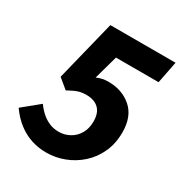

<svg xmlns="http://www.w3.org/2000/svg" viewBox="-158 -748 824 872"><g transform="rotate(30 254.5 -311.5)"><path d="M205.3 12Q165.7 12 128.5 0Q91.3 -11.9 58.1 -37.2Q24.9 -62.4 -2.9 -101.9L83.3 -172.3Q99.6 -149.6 118.6 -133.1Q137.6 -116.5 159.7 -107.3Q181.8 -98 208 -98Q238.4 -98 264.8 -112.3Q291.2 -126.5 307 -153.4Q322.9 -180.3 322.9 -217.8Q322.9 -262.3 299.7 -284.4Q276.6 -306.4 236 -306.4Q211.5 -306.4 193.4 -300.6Q175.2 -294.9 142.7 -277L91.8 -319L170.1 -635.1H511.9L489.4 -520.1H265.9L231.2 -395.4Q246.3 -402.3 261.1 -405.3Q275.9 -408.2 292 -408.2Q364 -408.2 412.7 -365.8Q461.3 -323.4 461.3 -240.2Q461.3 -181.9 440 -135.3Q418.7 -88.6 382.2 -55.7Q345.7 -22.8 300.1 -5.4Q254.6 12 205.3 12Z"/></g></svg>

Font: Source Sans 3 VF
Style: Italic
Weight: 200
Italic angle: -11°
Designer: Paul D. Hunt
Foundry: Adobe Systems Incorporated
Version: Version 3.042;hotconv 1.0.118;makeotfexe 2.5.65603